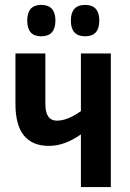

<svg xmlns="http://www.w3.org/2000/svg" viewBox="-20 -763 531 783"><path d="M327 -615Q385 -615 385 -679Q385 -743 327 -743Q269 -743 269 -679Q269 -615 327 -615ZM148 -615Q206 -615 206 -679Q206 -743 148 -743Q91 -743 91 -679Q91 -615 148 -615ZM43 -545V-339Q43 -168 180 -168Q243 -168 310 -215V0H432V-545H310V-310Q256 -271 212 -271Q165 -271 165 -339V-545Z"/></svg>

Font: Noto Sans UI Condensed
Style: Bold
Weight: 700
Width: 3
Designer: Monotype Design Team
Foundry: Monotype Imaging Inc.
Version: 1.001